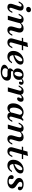

<svg xmlns="http://www.w3.org/2000/svg" viewBox="2156 -2824 862 5213"><g transform="rotate(90 2586.5 -218.0)"><path d="M198.4 -111.3Q187.9 -79 192.3 -60.5Q196.8 -41.9 219.4 -41.9Q237.1 -41.9 252 -54.4Q266.9 -66.9 279.8 -91.9L296 -121.8H332.3L312.9 -84.7Q296 -53.2 276.2 -31.9Q256.5 -10.5 231.9 0.4Q207.3 11.3 175.8 11.3Q133.9 11.3 110.5 -6.5Q87.1 -24.2 83.1 -56.9Q79 -89.5 93.5 -134.7L150.8 -305.6Q161.3 -337.9 156.9 -356Q152.4 -374.2 129.8 -374.2Q112.1 -374.2 97.2 -362.1Q82.3 -350 69.4 -325L53.2 -295.2H16.9L36.3 -332.3Q53.2 -363.7 73 -385.1Q92.7 -406.5 117.7 -417.3Q142.7 -428.2 173.4 -428.2Q215.3 -428.2 238.7 -410.1Q262.1 -391.9 266.5 -359.3Q271 -326.6 256.5 -281.5ZM234.7 -497.6Q204.8 -497.6 185.9 -514.5Q166.9 -531.5 166.9 -558.1Q166.9 -588.7 189.9 -608.9Q212.9 -629 245.2 -629Q275.8 -629 294.4 -612.1Q312.9 -595.2 312.9 -567.7Q312.9 -538.7 290.3 -518.1Q267.7 -497.6 234.7 -497.6Z M725.8 -208.1 743.5 -271Q757.3 -322.6 746 -348.4Q734.7 -374.2 696.8 -374.2Q664.5 -374.2 637.1 -353.6Q609.7 -333.1 587.1 -289.5L579 -309.7Q608.9 -369.4 651.2 -398.8Q693.5 -428.2 748.4 -428.2Q818.5 -428.2 847.2 -383.1Q875.8 -337.9 854 -260.5L839.5 -208.1ZM465.3 -208.1 491.9 -303.2Q501.6 -336.3 494.8 -355.2Q487.9 -374.2 465.3 -374.2Q447.6 -374.2 432.7 -362.1Q417.7 -350 404 -325L388.7 -295.2H351.6L371.8 -332.3Q388.7 -363.7 408.5 -385.1Q428.2 -406.5 453.2 -417.3Q478.2 -428.2 508.1 -428.2Q550.8 -428.2 575 -410.1Q599.2 -391.9 605.2 -358.5Q611.3 -325 598.4 -279L579 -208.1ZM406.5 0 465.3 -208.1H579L520.2 0ZM812.1 -112.9Q803.2 -79.8 809.7 -60.9Q816.1 -41.9 838.7 -41.9Q856.5 -41.9 871.8 -54.4Q887.1 -66.9 900 -91.1L916.1 -121H952.4L933.1 -83.9Q916.1 -52.4 896 -31Q875.8 -9.7 851.6 1.2Q827.4 12.1 796 12.1Q754 11.3 729.8 -6.9Q705.6 -25 699.6 -58.1Q693.5 -91.1 705.6 -137.1L725.8 -208.1H839.5Z M1050 -208.1 1141.1 -533.9Q1174.2 -533.9 1203.2 -537.5Q1232.3 -541.1 1258.9 -549.2L1163.7 -208.1ZM1004 -379.8 1013.7 -416.1H1347.6L1337.1 -379.8ZM1133.1 11.3Q1067.7 11.3 1039.5 -29.4Q1011.3 -70.2 1030.6 -137.9L1050 -208.1H1163.7L1137.1 -112.9Q1127.4 -78.2 1135.9 -60.5Q1144.4 -42.7 1171 -42.7Q1192.7 -42.7 1209.3 -55.2Q1225.8 -67.7 1240.3 -94.4L1254.8 -121.8H1291.1L1266.1 -74.2Q1252.4 -47.6 1233.1 -28.2Q1213.7 -8.9 1189.1 1.2Q1164.5 11.3 1133.1 11.3Z M1516.9 11.3Q1444.4 11.3 1403.6 -31Q1362.9 -73.4 1362.9 -149.2Q1362.9 -204.8 1383.9 -255.2Q1404.8 -305.6 1441.5 -344.8Q1478.2 -383.9 1525.8 -406Q1573.4 -428.2 1625.8 -428.2Q1679 -428.2 1706.9 -406.5Q1734.7 -384.7 1734.7 -343.5Q1734.7 -300 1702 -260.5Q1669.4 -221 1609.7 -190.7Q1550 -160.5 1468.5 -143.5V-173.4Q1525 -192.7 1564.1 -220.6Q1603.2 -248.4 1624.2 -281.5Q1645.2 -314.5 1645.2 -349.2Q1645.2 -371 1636.7 -381.9Q1628.2 -392.7 1613.7 -392.7Q1589.5 -392.7 1565.3 -372.2Q1541.1 -351.6 1521.4 -317.7Q1501.6 -283.9 1489.5 -242.7Q1477.4 -201.6 1477.4 -160.5Q1477.4 -104.8 1498.8 -75Q1520.2 -45.2 1560.5 -45.2Q1591.9 -45.2 1617.7 -62.5Q1643.5 -79.8 1664.5 -113.7H1699.2Q1668.5 -51.6 1623 -20.2Q1577.4 11.3 1516.9 11.3Z M1924.2 192.7Q1867.7 192.7 1825.8 180.6Q1783.9 168.5 1760.5 146.4Q1737.1 124.2 1737.1 96Q1737.1 62.9 1769.8 33.1Q1802.4 3.2 1862.1 -17.7L1881.5 -5.6Q1858.1 9.7 1845.2 30.6Q1832.3 51.6 1832.3 74.2Q1832.3 110.5 1865.3 132.3Q1898.4 154 1952.4 154Q1989.5 154 2017.7 141.9Q2046 129.8 2062.1 108.5Q2078.2 87.1 2078.2 60.5Q2078.2 33.9 2062.1 21.4Q2046 8.9 2012.1 8.9H1930.6Q1887.1 8.9 1861.7 -8.9Q1836.3 -26.6 1836.3 -58.9Q1836.3 -84.7 1856 -110.9Q1875.8 -137.1 1917.7 -166.9L1933.9 -156.5Q1920.2 -142.7 1914.5 -132.7Q1908.9 -122.6 1908.9 -113.7Q1908.9 -99.2 1919.8 -92.3Q1930.6 -85.5 1955.6 -85.5H2045.2Q2104 -85.5 2136.7 -58.1Q2169.4 -30.6 2169.4 19.4Q2169.4 70.2 2137.9 109.3Q2106.5 148.4 2051.2 170.6Q1996 192.7 1924.2 192.7ZM1974.2 -143.5Q1911.3 -143.5 1874.6 -176.6Q1837.9 -209.7 1837.9 -266.9Q1837.9 -313.7 1860.9 -350Q1883.9 -386.3 1923.4 -406.9Q1962.9 -427.4 2013.7 -427.4Q2076.6 -427.4 2113.3 -394Q2150 -360.5 2150 -303.2Q2150 -257.3 2127 -221Q2104 -184.7 2064.5 -164.1Q2025 -143.5 1974.2 -143.5ZM1978.2 -179.8Q1994.4 -179.8 2008.5 -191.1Q2022.6 -202.4 2033.5 -222.2Q2044.4 -241.9 2050.8 -266.9Q2057.3 -291.9 2057.3 -319.4Q2057.3 -354 2045.2 -373Q2033.1 -391.9 2009.7 -391.9Q1993.5 -391.9 1979 -381Q1964.5 -370.2 1953.6 -351.2Q1942.7 -332.3 1936.7 -307.7Q1930.6 -283.1 1930.6 -255.6Q1930.6 -218.5 1943.1 -199.2Q1955.6 -179.8 1978.2 -179.8ZM2229.8 -302.4Q2214.5 -302.4 2205.6 -310.5Q2196.8 -318.5 2196.8 -331.5Q2196.8 -341.1 2200.8 -349.2Q2204.8 -357.3 2208.1 -364.5Q2211.3 -371.8 2211.3 -378.2Q2211.3 -385.5 2206.5 -388.7Q2201.6 -391.9 2191.9 -391.9Q2175 -391.9 2157.7 -383.9Q2140.3 -375.8 2125 -361.3L2113.7 -377.4Q2133.9 -402.4 2158.5 -415.3Q2183.1 -428.2 2211.3 -428.2Q2244.4 -428.2 2263.7 -411.3Q2283.1 -394.4 2283.1 -366.1Q2283.1 -339.5 2267.3 -321Q2251.6 -302.4 2229.8 -302.4Z M2411.3 -208.1 2437.9 -303.2Q2447.6 -336.3 2440.7 -355.2Q2433.9 -374.2 2411.3 -374.2Q2393.5 -374.2 2378.6 -362.1Q2363.7 -350 2350 -325L2334.7 -295.2H2297.6L2317.7 -332.3Q2334.7 -363.7 2354.4 -385.1Q2374.2 -406.5 2399.2 -417.3Q2424.2 -428.2 2454 -428.2Q2496.8 -428.2 2521 -410.1Q2545.2 -391.9 2551.2 -358.5Q2557.3 -325 2544.4 -279L2525 -208.1ZM2352.4 0 2411.3 -208.1H2525L2466.1 0ZM2660.5 -251.6Q2643.5 -251.6 2633.9 -260.9Q2624.2 -270.2 2624.2 -285.5Q2624.2 -300.8 2631 -314.1Q2637.9 -327.4 2644.8 -339.5Q2651.6 -351.6 2651.6 -362.1Q2651.6 -377.4 2629.8 -377.4Q2608.9 -377.4 2585.1 -360.9Q2561.3 -344.4 2546.8 -316.9L2538.7 -337.9Q2562.9 -380.6 2597.6 -404.4Q2632.3 -428.2 2671 -428.2Q2705.6 -428.2 2724.6 -410.1Q2743.5 -391.9 2743.5 -358.9Q2743.5 -331.5 2731.5 -306.5Q2719.4 -281.5 2700.8 -266.5Q2682.3 -251.6 2660.5 -251.6Z M2916.1 11.3Q2854.8 11.3 2820.6 -30.2Q2786.3 -71.8 2786.3 -146Q2786.3 -203.2 2805.6 -254Q2825 -304.8 2858.9 -344Q2892.7 -383.1 2937.1 -405.6Q2981.5 -428.2 3030.6 -428.2Q3071 -428.2 3108.5 -411.3Q3146 -394.4 3178.2 -361.3L3100.8 -309.7Q3096.8 -348.4 3079.4 -369.8Q3062.1 -391.1 3034.7 -391.1Q3008.9 -391.1 2985.1 -371.8Q2961.3 -352.4 2942.3 -319Q2923.4 -285.5 2912.5 -243.5Q2901.6 -201.6 2901.6 -156.5Q2901.6 -103.2 2918.1 -76.6Q2934.7 -50 2967.7 -50Q2991.1 -50 3010.9 -64.5Q3030.6 -79 3047.6 -107.3L3055.6 -93.5Q3033.1 -41.1 2998.4 -14.9Q2963.7 11.3 2916.1 11.3ZM3064.5 -208.1 3105.6 -354.8Q3145.2 -368.5 3177 -386.3Q3208.9 -404 3239.5 -429.8L3259.7 -401.6Q3246 -390.3 3236.7 -379Q3227.4 -367.7 3221 -352.8Q3214.5 -337.9 3208.9 -316.1L3178.2 -208.1ZM3151.6 -112.9Q3141.9 -79.8 3148.8 -60.9Q3155.6 -41.9 3178.2 -41.9Q3196 -41.9 3210.9 -54.4Q3225.8 -66.9 3238.7 -91.1L3254.8 -121H3291.1L3271.8 -83.9Q3254.8 -52.4 3235.1 -31Q3215.3 -9.7 3190.7 1.2Q3166.1 12.1 3134.7 12.1Q3092.7 11.3 3068.5 -6.9Q3044.4 -25 3038.3 -58.1Q3032.3 -91.1 3044.4 -137.1L3064.5 -208.1H3178.2Z M3681.5 -208.1 3699.2 -271Q3712.9 -322.6 3701.6 -348.4Q3690.3 -374.2 3652.4 -374.2Q3620.2 -374.2 3592.7 -353.6Q3565.3 -333.1 3542.7 -289.5L3534.7 -309.7Q3564.5 -369.4 3606.9 -398.8Q3649.2 -428.2 3704 -428.2Q3774.2 -428.2 3802.8 -383.1Q3831.5 -337.9 3809.7 -260.5L3795.2 -208.1ZM3421 -208.1 3447.6 -303.2Q3457.3 -336.3 3450.4 -355.2Q3443.5 -374.2 3421 -374.2Q3403.2 -374.2 3388.3 -362.1Q3373.4 -350 3359.7 -325L3344.4 -295.2H3307.3L3327.4 -332.3Q3344.4 -363.7 3364.1 -385.1Q3383.9 -406.5 3408.9 -417.3Q3433.9 -428.2 3463.7 -428.2Q3506.5 -428.2 3530.6 -410.1Q3554.8 -391.9 3560.9 -358.5Q3566.9 -325 3554 -279L3534.7 -208.1ZM3362.1 0 3421 -208.1H3534.7L3475.8 0ZM3767.7 -112.9Q3758.9 -79.8 3765.3 -60.9Q3771.8 -41.9 3794.4 -41.9Q3812.1 -41.9 3827.4 -54.4Q3842.7 -66.9 3855.6 -91.1L3871.8 -121H3908.1L3888.7 -83.9Q3871.8 -52.4 3851.6 -31Q3831.5 -9.7 3807.3 1.2Q3783.1 12.1 3751.6 12.1Q3709.7 11.3 3685.5 -6.9Q3661.3 -25 3655.2 -58.1Q3649.2 -91.1 3661.3 -137.1L3681.5 -208.1H3795.2Z M4005.6 -208.1 4096.8 -533.9Q4129.8 -533.9 4158.9 -537.5Q4187.9 -541.1 4214.5 -549.2L4119.4 -208.1ZM3959.7 -379.8 3969.4 -416.1H4303.2L4292.7 -379.8ZM4088.7 11.3Q4023.4 11.3 3995.2 -29.4Q3966.9 -70.2 3986.3 -137.9L4005.6 -208.1H4119.4L4092.7 -112.9Q4083.1 -78.2 4091.5 -60.5Q4100 -42.7 4126.6 -42.7Q4148.4 -42.7 4164.9 -55.2Q4181.5 -67.7 4196 -94.4L4210.5 -121.8H4246.8L4221.8 -74.2Q4208.1 -47.6 4188.7 -28.2Q4169.4 -8.9 4144.8 1.2Q4120.2 11.3 4088.7 11.3Z M4472.6 11.3Q4400 11.3 4359.3 -31Q4318.5 -73.4 4318.5 -149.2Q4318.5 -204.8 4339.5 -255.2Q4360.5 -305.6 4397.2 -344.8Q4433.9 -383.9 4481.5 -406Q4529 -428.2 4581.5 -428.2Q4634.7 -428.2 4662.5 -406.5Q4690.3 -384.7 4690.3 -343.5Q4690.3 -300 4657.7 -260.5Q4625 -221 4565.3 -190.7Q4505.6 -160.5 4424.2 -143.5V-173.4Q4480.6 -192.7 4519.8 -220.6Q4558.9 -248.4 4579.8 -281.5Q4600.8 -314.5 4600.8 -349.2Q4600.8 -371 4592.3 -381.9Q4583.9 -392.7 4569.4 -392.7Q4545.2 -392.7 4521 -372.2Q4496.8 -351.6 4477 -317.7Q4457.3 -283.9 4445.2 -242.7Q4433.1 -201.6 4433.1 -160.5Q4433.1 -104.8 4454.4 -75Q4475.8 -45.2 4516.1 -45.2Q4547.6 -45.2 4573.4 -62.5Q4599.2 -79.8 4620.2 -113.7H4654.8Q4624.2 -51.6 4578.6 -20.2Q4533.1 11.3 4472.6 11.3Z M4909.7 11.3Q4858.1 11.3 4819 -2.4Q4779.8 -16.1 4757.7 -40.7Q4735.5 -65.3 4735.5 -96.8Q4735.5 -125 4751.6 -141.9Q4767.7 -158.9 4794.4 -158.9Q4816.9 -158.9 4829.8 -146Q4842.7 -133.1 4842.7 -110.5Q4842.7 -96.8 4839.1 -82.3Q4835.5 -67.7 4835.5 -58.9Q4837.1 -41.9 4854 -33.1Q4871 -24.2 4903.2 -24.2Q4945.2 -24.2 4968.5 -39.9Q4991.9 -55.6 4991.9 -83.9Q4991.9 -105.6 4979 -122.6Q4966.1 -139.5 4945.6 -154Q4925 -168.5 4902 -183.5Q4879 -198.4 4858.5 -215.3Q4837.9 -232.3 4824.6 -254Q4811.3 -275.8 4811.3 -304.8Q4811.3 -361.3 4859.7 -394.8Q4908.1 -428.2 4984.7 -428.2Q5032.3 -428.2 5068.5 -415.3Q5104.8 -402.4 5125.8 -379.8Q5146.8 -357.3 5146.8 -328.2Q5146.8 -304 5132.3 -288.3Q5117.7 -272.6 5093.5 -272.6Q5073.4 -272.6 5060.9 -283.5Q5048.4 -294.4 5048.4 -312.9Q5047.6 -325.8 5051.6 -339.1Q5055.6 -352.4 5054.8 -359.7Q5054.8 -375.8 5038.7 -383.9Q5022.6 -391.9 4993.5 -391.9Q4958.1 -391.9 4937.9 -377.8Q4917.7 -363.7 4917.7 -338.7Q4917.7 -317.7 4931 -301.2Q4944.4 -284.7 4964.5 -270.2Q4984.7 -255.6 5008.1 -240.7Q5031.5 -225.8 5051.6 -208.5Q5071.8 -191.1 5084.7 -169Q5097.6 -146.8 5097.6 -117.7Q5097.6 -79 5073.8 -50Q5050 -21 5007.3 -4.8Q4964.5 11.3 4909.7 11.3Z"/></g></svg>

Font: Playfair 9pt
Style: Bold Italic
Weight: 700
Italic angle: -15.6°
Designer: Claus Eggers Sørensen
Foundry: Claus Eggers Sørensen
Version: Version 2.203